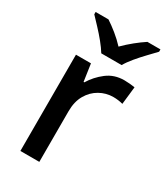

<svg xmlns="http://www.w3.org/2000/svg" viewBox="-190 -848 806 931"><g transform="rotate(30 212.5 -383.0)"><path d="M349 -549Q363 -549 379.5 -547.5Q396 -546 408 -544L397 -445Q371 -452 343 -452Q303 -452 267.5 -432Q232 -412 210.5 -374.5Q189 -337 189 -284V0H83V-539H167L181 -443H185Q211 -486 252 -517.5Q293 -549 349 -549ZM186 -606Q172 -629 150 -656Q128 -683 104 -708.5Q80 -734 62 -753V-766H134Q160 -749 188.5 -726Q217 -703 242 -676Q269 -703 297.5 -726Q326 -749 352 -766H425V-753Q407 -734 382.5 -708.5Q358 -683 335.5 -656Q313 -629 300 -606Z"/></g></svg>

Font: Noto Sans Myanmar Medium
Style: Regular
Weight: 500
Designer: Monotype Design Team
Foundry: Monotype Imaging Inc.
Version: Version 2.107; ttfautohint (v1.8.4.7-5d5b)